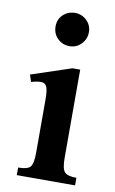

<svg xmlns="http://www.w3.org/2000/svg" viewBox="-80 -723 459 767"><g transform="rotate(10 149.5 -339.5)"><path d="M280.8 0H44.4V-30.8Q82.5 -30.8 93.8 -44.2Q105 -57.6 105 -101.6V-317.9Q105 -354 98.6 -368.7Q92.3 -383.3 75.2 -383.3Q59.1 -383.3 36.1 -376.5L26.4 -404.8L189.5 -459H220.7V-100.6Q220.7 -57.1 232.7 -43.9Q244.6 -30.8 280.8 -30.8ZM162.1 -543.9Q133.8 -543.9 113.8 -563.2Q93.8 -582.5 93.8 -612.3Q93.8 -641.6 113.8 -660.2Q133.8 -678.7 162.1 -678.7Q189 -678.7 209 -659.4Q229 -640.1 229 -612.3Q229 -584.5 209.7 -564.2Q190.4 -543.9 162.1 -543.9Z"/></g></svg>

Font: Awami Nastaliq
Style: Bold
Weight: 700
Designer: Peter Martin, SIL International
Foundry: SIL International
Version: Version 3.100